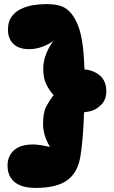

<svg xmlns="http://www.w3.org/2000/svg" viewBox="-20 -815 561 941"><path d="M206 -795Q272 -795 303.5 -773Q335 -751 355 -707Q373 -670 382 -615.5Q391 -561 394 -475Q399 -474 404.5 -473.5Q410 -473 414 -472Q456 -462 478.5 -436Q501 -410 501 -367Q501 -327 476 -301.5Q451 -276 419 -269Q408 -267 401 -266Q394 -265 392 -265Q390 -198 385 -141Q380 -84 374 -48Q361 31 309.5 68.5Q258 106 154 106Q88 106 52.5 78Q17 50 17 -4Q17 -50 48.5 -78.5Q80 -107 143 -107Q159 -107 183.5 -103Q208 -99 225 -95Q206 -127 198.5 -155Q191 -183 191 -207Q191 -263 206.5 -292.5Q222 -322 243 -349Q226 -366 209 -397.5Q192 -429 192 -476Q192 -505 199.5 -531Q207 -557 218.5 -578Q230 -599 241 -614Q216 -596 185 -585Q154 -574 123 -574Q73 -574 46 -599.5Q19 -625 19 -670Q19 -709 37 -733.5Q55 -758 83.5 -771.5Q112 -785 144.5 -790Q177 -795 206 -795Z"/></svg>

Font: DynaPuff
Style: Bold
Weight: 700
Designer: Toshi Omagari, Jennifer Daniel
Foundry: Google Fonts
Version: Version 2.000